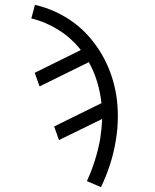

<svg xmlns="http://www.w3.org/2000/svg" viewBox="-20 -558 640 791"><path d="M396 213 338 188Q357 147 371 102.5Q385 58 393 13Q393 13 393 12.5Q393 12 393 12Q396 -8 398 -28Q400 -48 401 -68L223 19L203 -37L398 -133Q393 -179 380 -221.5Q367 -264 346 -302L143 -202L123 -258L313 -352Q294 -376 271.5 -396.5Q249 -417 223 -433.5Q197 -450 168 -462.5Q139 -475 109 -482L124 -538Q168 -528 209 -509Q250 -490 285 -464Q320 -438 349 -404.5Q378 -371 400 -333Q422 -295 437 -252.5Q452 -210 459 -165.5Q466 -121 465.5 -73Q465 -25 457 21Q449 71 433.5 119Q418 167 396 213Z"/></svg>

Font: Iosevka Curly Light Extended
Style: Italic
Weight: 300
Width: 7
Italic angle: -9°
Monospace: yes
Designer: Belleve Invis
Foundry: Belleve Invis
Version: Version 11.1.0; ttfautohint (v1.8.3)